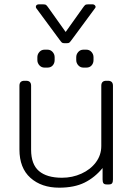

<svg xmlns="http://www.w3.org/2000/svg" viewBox="-20 -854 618 889"><path d="M255 -671 148 -816Q146 -818 146 -823Q146 -828 150 -831Q154 -834 160 -834H179Q190 -834 194 -830.5Q198 -827 205 -817L284 -706L363 -817Q370 -827 374 -830.5Q378 -834 389 -834H408Q416 -834 420.5 -828Q425 -822 420 -816L313 -671Q305 -660 301.5 -657Q298 -654 290 -654H278Q270 -654 266.5 -657Q263 -660 255 -671ZM153 -576V-589Q153 -603 162.5 -613.5Q172 -624 186 -624H200Q214 -624 223.5 -613.5Q233 -603 233 -589V-576Q233 -561 224 -551Q215 -541 200 -541H186Q172 -541 162.5 -551.5Q153 -562 153 -576ZM333 -576V-589Q333 -603 342.5 -613.5Q352 -624 366 -624H380Q394 -624 403.5 -613.5Q413 -603 413 -589V-576Q413 -561 404 -551Q395 -541 380 -541H366Q352 -541 342.5 -551.5Q333 -562 333 -576ZM70 -162V-457Q70 -480 93 -480H101Q124 -480 124 -457V-161Q124 -93 160.5 -62Q197 -31 267 -31Q315 -31 357 -50Q399 -69 424 -102.5Q449 -136 449 -178V-457Q449 -480 472 -480H480Q503 -480 503 -457V-23Q503 -11 499 -5.5Q495 0 484 0H474Q463 0 459 -5.5Q455 -11 455 -23V-76Q419 -32 371.5 -8.5Q324 15 254 15Q172 15 121 -30.5Q70 -76 70 -162Z"/></svg>

Font: Mitr ExtraLight
Style: Regular
Weight: 275
Designer: Thanarat Vachiruckul
Foundry: Cadson Demak Co.,Ltd.
Version: Version 1.001